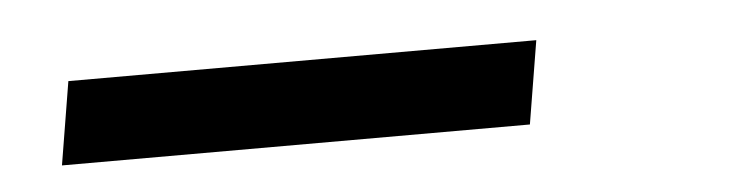

<svg xmlns="http://www.w3.org/2000/svg" viewBox="-24 -48 647 168"><g transform="rotate(-5 300.0 36.5)"><path d="M26 73 38 0H449L437 73Z"/></g></svg>

Font: Iosevka Etoile Oblique
Style: Regular
Weight: 400
Italic angle: -9°
Designer: Belleve Invis
Foundry: Belleve Invis
Version: Version 15.5.2; ttfautohint (v1.8.4)